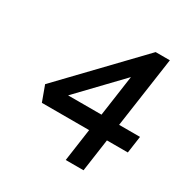

<svg xmlns="http://www.w3.org/2000/svg" viewBox="-161 -835 942 971"><g transform="rotate(30 310.0 -350.0)"><path d="M394 -289 428 -528 199 -289ZM352 0 379 -190H103L70 -280L473 -700H556L497 -289H619L605 -190H483L456 0Z"/></g></svg>

Font: Lexend
Style: Italic
Weight: 400
Italic angle: -8.13011°
Designer: Bonnie Shaver-Troup, Thomas Jockin
Foundry: Lexend
Version: Version 1.007